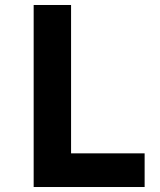

<svg xmlns="http://www.w3.org/2000/svg" viewBox="-20 -750 640 770"><path d="M115 0H560V-135H265V-730H115Z"/></svg>

Font: JetBrains Mono ExtraBold
Style: Regular
Weight: 800
Monospace: yes
Designer: Philipp Nurullin, Konstantin Bulenkov
Foundry: JetBrains
Version: Version 2.305